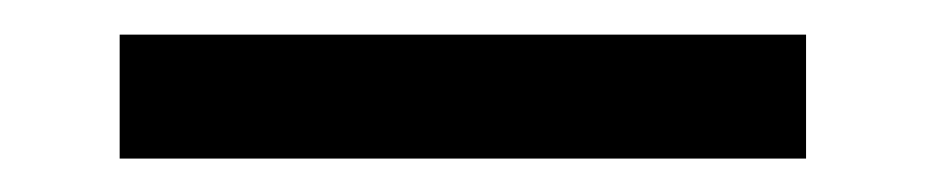

<svg xmlns="http://www.w3.org/2000/svg" viewBox="-20 55 540 112"><path d="M49.8 147.5V75.2H450.2V147.5Z"/></svg>

Font: GenEi Gothic M SemiBold
Style: Regular
Weight: 500
Designer: o_tamon (Modified); [Source Han Sans]
Ryoko NISHIZUKA  (kana & ideographs); Paul D. Hunt (Latin, Greek & Cyrillic); Wenl
Version: Version 1.1a;Original Version 1.004